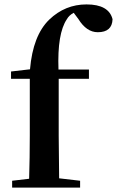

<svg xmlns="http://www.w3.org/2000/svg" viewBox="-20 -850 530 870"><path d="M116 -536Q129 -689 203 -761Q275 -830 372 -830Q473 -830 490 -763Q488 -704 423 -704Q372 -704 335 -764L314 -792Q293 -781 283 -763Q239 -698 245 -535H383V-493H246V-235Q246 -170 248 -42L343 -31V0H35V-31L112 -40Q115 -136 115 -235V-493H30V-526Z"/></svg>

Font: `n[OS CN
Style: <[WOS[P|ûg*[NI>           
Weight: 700
Designer: Ryoko NISHIZUKA ¬âXZm¬º[P (kana & ideographs); Frank Grie√ühammer (Latin, Greek & Cyrillic); Wenlong ZHANG _ e¬á¬ü¬ô (b
Foundry: Adobe Systems Incorporated
Version: Version 1.00 April 7, 2017, initial release